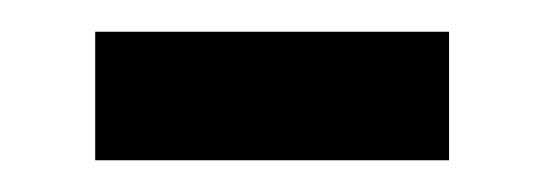

<svg xmlns="http://www.w3.org/2000/svg" viewBox="-20 -351 343 121"><path d="M40 -250V-331H263V-250Z"/></svg>

Font: Oswald
Style: Regular
Weight: 400
Designer: Vernon Adams
Foundry: Vernon Adams
Version: Version 4.103; ttfautohint (v1.8.3)